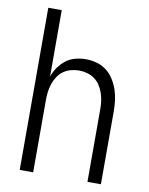

<svg xmlns="http://www.w3.org/2000/svg" viewBox="-83 -796 666 857"><g transform="rotate(10 250.0 -367.5)"><path d="M66 0V-735H127V-434Q135 -457 149 -477Q163 -497 182 -511.5Q201 -526 225 -532Q249 -538 273 -538Q297 -538 321.5 -531Q346 -524 365.5 -509Q385 -494 398.5 -472.5Q412 -451 420 -427.5Q428 -404 431 -379.5Q434 -355 434 -330V0H373V-330Q373 -349 370.5 -367Q368 -385 362 -402.5Q356 -420 345.5 -436Q335 -452 320 -462.5Q305 -473 287 -478Q269 -483 250 -483Q231 -483 213 -478Q195 -473 180 -462.5Q165 -452 154.5 -436Q144 -420 138 -402.5Q132 -385 129.5 -367Q127 -349 127 -330V0Z"/></g></svg>

Font: Iosevka Term Light
Style: Regular
Weight: 300
Monospace: yes
Designer: Belleve Invis
Foundry: Belleve Invis
Version: Version 9.0.1; ttfautohint (v1.8.3)